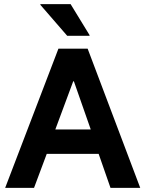

<svg xmlns="http://www.w3.org/2000/svg" viewBox="-20 -911 705 931"><path d="M5 0 263.3 -675H405L660 0H515.8L458.3 -165H206.7L145 0ZM248.3 -283.3H420L338.3 -516.7H335ZM305.8 -737.5 175.8 -887.5V-890.8H322.5L414.2 -740.8V-737.5Z"/></svg>

Font: Funnel Sans Light
Style: Bold
Weight: 700
Version: Version 1.000